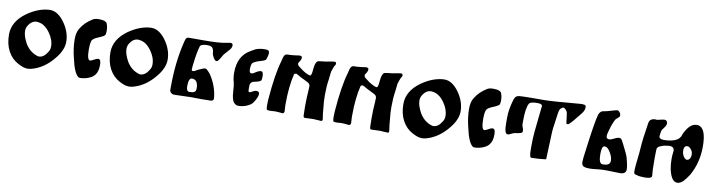

<svg xmlns="http://www.w3.org/2000/svg" viewBox="-23 -807 4571 1225"><g transform="rotate(10 2262.0 -194.5)"><path d="M0 -195Q0 -279 85 -340Q158 -391 229 -394Q229 -394 232 -394Q283 -394 327 -332Q368 -273 368 -211Q368 -158 322 -102Q260 -24 178 -3Q164 0 153 0Q127 0 91 -20Q49 -42 24.5 -87Q0 -132 0 -195ZM169 -304Q166 -305 161 -305Q128 -305 106 -268Q97 -253 97 -234Q97 -201 123 -154Q153 -105 204 -90Q206 -90 208 -89.5Q210 -89 212 -89Q244 -89 268 -130Q278 -144 278 -165Q278 -209 246 -253Q212 -300 169 -304Z M589 -140Q606 -140 606 -104Q606 -59 587 -37Q575 -21 548 -10.5Q521 0 495 0Q489 0 486 -1Q455 -20 434 -118Q418 -180 418 -239Q418 -280 434 -307Q461 -352 509 -381Q522 -390 550 -390Q592 -390 601 -373Q610 -353 610 -324Q610 -310 607 -300Q605 -291 566 -275Q527 -260 524 -243Q518 -224 518 -193Q518 -120 538 -120Q542 -120 556 -127Q577 -140 589 -140Z M657 -195Q657 -279 742 -340Q815 -391 886 -394Q886 -394 889 -394Q940 -394 984 -332Q1025 -273 1025 -211Q1025 -158 979 -102Q917 -24 835 -3Q821 0 810 0Q784 0 748 -20Q706 -42 681.5 -87Q657 -132 657 -195ZM826 -304Q823 -305 818 -305Q785 -305 763 -268Q754 -253 754 -234Q754 -201 780 -154Q810 -105 861 -90Q863 -90 865 -89.5Q867 -89 869 -89Q901 -89 925 -130Q935 -144 935 -165Q935 -209 903 -253Q869 -300 826 -304Z M1188 -185Q1188 -184 1187.5 -179Q1187 -174 1189 -171Q1191 -168 1196 -168Q1206 -168 1227 -182Q1262 -198 1270 -198H1273Q1283 -196 1305 -169Q1349 -104 1358 -30Q1359 -25 1359 -20Q1359 -13 1356.5 -9.5Q1354 -6 1352 -5Q1350 -4 1343 -2H1323Q1315 -2 1305 -1.5Q1295 -1 1283 -1Q1273 -1 1247 -1.5Q1221 -2 1212 -2Q1198 -2 1165.5 -0.5Q1133 1 1118 1H1099Q1090 0 1082.5 -7.5Q1075 -15 1075 -24V-42Q1075 -209 1110 -346Q1114 -362 1118.5 -367.5Q1123 -373 1136 -373H1225Q1336 -373 1376 -383Q1396 -387 1403 -387Q1417 -387 1417 -372Q1417 -366 1413 -356Q1409 -348 1392 -329.5Q1375 -311 1371 -306Q1368 -301 1359 -285.5Q1350 -270 1344 -263Q1339 -257 1334 -257H1332Q1323 -257 1312.5 -275Q1302 -293 1302 -304Q1300 -328 1291 -337.5Q1282 -347 1258 -347Q1215 -347 1211 -328Q1198 -282 1191 -216Q1188 -196 1188 -185ZM1199 -120Q1177 -120 1177 -67Q1177 -33 1197 -33Q1218 -33 1228.5 -39Q1239 -45 1239 -63Q1239 -120 1199 -120Z M1617 -114Q1637 -114 1637 -97Q1637 -76 1611 -37Q1600 -22 1573.5 -11Q1547 0 1522 0Q1514 0 1510 -1Q1488 -9 1480.5 -32.5Q1473 -56 1471.5 -91Q1470 -126 1465 -143Q1457 -170 1457 -205Q1457 -314 1537 -358Q1555 -369 1563 -373Q1571 -377 1587.5 -381Q1604 -385 1625 -385Q1642 -385 1648 -380.5Q1654 -376 1654 -363Q1654 -350 1644 -322Q1640 -314 1599 -303Q1559 -290 1556 -275Q1552 -261 1552 -245Q1552 -220 1563 -219Q1570 -217 1581 -223Q1609 -243 1625 -243Q1640 -243 1640 -210Q1640 -201 1638 -189Q1637 -183 1627.5 -178.5Q1618 -174 1603 -171Q1588 -168 1586 -167Q1579 -165 1573 -157.5Q1567 -150 1567 -141V-113Q1567 -108 1567.5 -105Q1568 -102 1570 -100Q1572 -98 1576 -98Q1582 -99 1595 -106.5Q1608 -114 1617 -114Z M1777 -377H1788Q1794 -377 1805 -378.5Q1816 -380 1820 -380Q1848 -384 1849 -384Q1866 -384 1866 -373Q1866 -359 1853 -342Q1849 -337 1849 -331Q1849 -320 1865 -310Q1904 -278 1935 -270H1936Q1940 -270 1942.5 -274Q1945 -278 1946.5 -284.5Q1948 -291 1948.5 -297.5Q1949 -304 1950 -311.5Q1951 -319 1951 -322Q1956 -365 1974 -369Q1982 -371 1998 -372.5Q2014 -374 2021 -375Q2029 -376 2047.5 -380Q2066 -384 2077 -384Q2087 -384 2087 -372Q2087 -366 2084 -363Q2080 -359 2073.5 -341.5Q2067 -324 2065 -317Q2065 -316 2059 -264Q2052 -221 2052 -164Q2052 -137 2053 -124Q2061 -28 2065 -11Q2068 3 2055 3Q2049 3 2031.5 1.5Q2014 0 2005 0Q1994 0 1978 1Q1962 2 1953 2Q1949 2 1947 1.5Q1945 1 1944 -1Q1943 -3 1942.5 -4.5Q1942 -6 1941.5 -9.5Q1941 -13 1941 -15Q1940 -35 1940 -71Q1940 -129 1944 -177Q1945 -188 1945 -204Q1944 -208 1942.5 -211.5Q1941 -215 1939.5 -217Q1938 -219 1934.5 -221.5Q1931 -224 1929 -225Q1927 -226 1922 -228.5Q1917 -231 1915 -232L1881 -249L1867 -257Q1865 -258 1860.5 -260.5Q1856 -263 1852 -265Q1848 -267 1846 -266Q1844 -264 1841.5 -264Q1839 -264 1838 -263.5Q1837 -263 1835 -259Q1815 -177 1815 -69V-51L1817 -16Q1816 -2 1802 -2Q1799 -2 1791 -4Q1773 -6 1760 -6Q1757 -6 1742.5 -5Q1728 -4 1721 -4Q1704 -4 1703 -9Q1700 -16 1700 -37Q1700 -41 1700.5 -52Q1701 -63 1701 -70Q1714 -239 1741 -328Q1742 -332 1744.5 -343Q1747 -354 1748.5 -357.5Q1750 -361 1753.5 -367Q1757 -373 1762.5 -375Q1768 -377 1777 -377Z M2208 -377H2219Q2225 -377 2236 -378.5Q2247 -380 2251 -380Q2279 -384 2280 -384Q2297 -384 2297 -373Q2297 -359 2284 -342Q2280 -337 2280 -331Q2280 -320 2296 -310Q2335 -278 2366 -270H2367Q2371 -270 2373.5 -274Q2376 -278 2377.5 -284.5Q2379 -291 2379.5 -297.5Q2380 -304 2381 -311.5Q2382 -319 2382 -322Q2387 -365 2405 -369Q2413 -371 2429 -372.5Q2445 -374 2452 -375Q2460 -376 2478.5 -380Q2497 -384 2508 -384Q2518 -384 2518 -372Q2518 -366 2515 -363Q2511 -359 2504.5 -341.5Q2498 -324 2496 -317Q2496 -316 2490 -264Q2483 -221 2483 -164Q2483 -137 2484 -124Q2492 -28 2496 -11Q2499 3 2486 3Q2480 3 2462.5 1.5Q2445 0 2436 0Q2425 0 2409 1Q2393 2 2384 2Q2380 2 2378 1.5Q2376 1 2375 -1Q2374 -3 2373.5 -4.5Q2373 -6 2372.5 -9.5Q2372 -13 2372 -15Q2371 -35 2371 -71Q2371 -129 2375 -177Q2376 -188 2376 -204Q2375 -208 2373.5 -211.5Q2372 -215 2370.5 -217Q2369 -219 2365.5 -221.5Q2362 -224 2360 -225Q2358 -226 2353 -228.5Q2348 -231 2346 -232L2312 -249L2298 -257Q2296 -258 2291.5 -260.5Q2287 -263 2283 -265Q2279 -267 2277 -266Q2275 -264 2272.5 -264Q2270 -264 2269 -263.5Q2268 -263 2266 -259Q2246 -177 2246 -69V-51L2248 -16Q2247 -2 2233 -2Q2230 -2 2222 -4Q2204 -6 2191 -6Q2188 -6 2173.5 -5Q2159 -4 2152 -4Q2135 -4 2134 -9Q2131 -16 2131 -37Q2131 -41 2131.5 -52Q2132 -63 2132 -70Q2145 -239 2172 -328Q2173 -332 2175.5 -343Q2178 -354 2179.5 -357.5Q2181 -361 2184.5 -367Q2188 -373 2193.5 -375Q2199 -377 2208 -377Z M2555 -195Q2555 -279 2640 -340Q2713 -391 2784 -394Q2784 -394 2787 -394Q2838 -394 2882 -332Q2923 -273 2923 -211Q2923 -158 2877 -102Q2815 -24 2733 -3Q2719 0 2708 0Q2682 0 2646 -20Q2604 -42 2579.5 -87Q2555 -132 2555 -195ZM2724 -304Q2721 -305 2716 -305Q2683 -305 2661 -268Q2652 -253 2652 -234Q2652 -201 2678 -154Q2708 -105 2759 -90Q2761 -90 2763 -89.5Q2765 -89 2767 -89Q2799 -89 2823 -130Q2833 -144 2833 -165Q2833 -209 2801 -253Q2767 -300 2724 -304Z M3144 -140Q3161 -140 3161 -104Q3161 -59 3142 -37Q3130 -21 3103 -10.5Q3076 0 3050 0Q3044 0 3041 -1Q3010 -20 2989 -118Q2973 -180 2973 -239Q2973 -280 2989 -307Q3016 -352 3064 -381Q3077 -390 3105 -390Q3147 -390 3156 -373Q3165 -353 3165 -324Q3165 -310 3162 -300Q3160 -291 3121 -275Q3082 -260 3079 -243Q3073 -224 3073 -193Q3073 -120 3093 -120Q3097 -120 3111 -127Q3132 -140 3144 -140Z M3243 -119Q3222 -119 3222 -187Q3222 -187 3222 -195Q3222 -195 3222 -226Q3222 -275 3240 -337Q3247 -361 3258 -367.5Q3269 -374 3301 -374Q3318 -375 3360 -375H3427Q3487 -375 3663 -391Q3667 -392 3673 -392Q3676 -392 3681 -391.5Q3686 -391 3688 -391Q3704 -391 3704 -376Q3704 -361 3698 -351Q3691 -336 3658 -298Q3643 -278 3631 -266Q3618 -252 3613 -250Q3603 -249 3603 -250Q3603 -252 3600 -257Q3599 -258 3596 -291Q3593 -322 3588 -330Q3575 -349 3563 -349Q3562 -349 3560 -348Q3547 -340 3543 -333Q3539 -326 3536 -304Q3534 -287 3523 -211Q3520 -187 3520 -174Q3520 -150 3517 -96.5Q3514 -43 3514 -21Q3514 -19 3514 -16Q3514 -13 3514 -11.5Q3514 -10 3513.5 -8Q3513 -6 3511.5 -5Q3510 -4 3507 -4Q3505 -3 3466 0Q3438 2 3421 2Q3417 2 3414.5 0Q3412 -2 3411 -4Q3410 -6 3409.5 -11Q3409 -16 3408 -18Q3406 -25 3406 -48V-76Q3406 -118 3409.5 -160Q3413 -202 3419.5 -256Q3426 -310 3428 -335Q3428 -349 3396 -349Q3353 -349 3344 -336Q3326 -306 3326 -222V-200Q3326 -191 3331 -179Q3336 -167 3336 -158Q3336 -153 3335 -150Q3334 -147 3330 -145Q3326 -143 3324 -142Q3322 -141 3315.5 -140Q3309 -139 3306 -138Q3285 -136 3272 -130Q3254 -119 3243 -119Z M4031 -31Q4031 0 3992 0Q3946 -2 3914 -2Q3914 -2 3886 -2Q3871 -2 3841 1.5Q3811 5 3797 5Q3770 5 3757.5 -1Q3745 -7 3744 -27Q3744 -50 3752 -104Q3776 -293 3791 -345Q3798 -359 3805 -364.5Q3812 -370 3828 -372Q3842 -374 3867.5 -382Q3893 -390 3906 -392Q3915 -392 3922.5 -382.5Q3930 -373 3930 -363Q3930 -357 3926.5 -352.5Q3923 -348 3916.5 -343Q3910 -338 3908 -336Q3906 -335 3898 -320Q3884 -290 3874 -250Q3868 -230 3868 -219Q3868 -200 3888 -200Q3893 -200 3903 -204Q3937 -221 3949 -221Q3952 -221 3958 -219Q3961 -218 3964.5 -213.5Q3968 -209 3970.5 -204Q3973 -199 3976.5 -192.5Q3980 -186 3981 -184Q4012 -123 4015 -112Q4031 -57 4031 -31ZM3894 -136Q3882 -151 3866 -151Q3848 -151 3848 -98Q3848 -38 3872 -36H3877Q3922 -36 3922 -68Q3922 -99 3894 -136Z M4213 -385Q4233 -385 4233 -363Q4233 -355 4229 -348Q4225 -341 4218.5 -332Q4212 -323 4210 -321Q4203 -312 4200 -277Q4200 -257 4231 -257Q4234 -257 4242 -257.5Q4250 -258 4254 -258Q4307 -263 4328 -286Q4338 -296 4340 -308Q4374 -388 4422 -388H4428Q4484 -382 4484 -258Q4484 -155 4437 -70Q4416 -37 4399 -20Q4380 -3 4363 -3Q4339 -3 4325 -29Q4301 -74 4301 -147Q4301 -170 4304 -191Q4304 -193 4304.5 -195Q4305 -197 4305 -198Q4305 -226 4274 -226Q4267 -226 4263 -225Q4239 -223 4221 -215Q4195 -207 4195 -188Q4194 -175 4194 -142V-122Q4194 -48 4198 -18Q4198 0 4152 0Q4119 0 4101 -6Q4088 -8 4084.5 -12Q4081 -16 4081 -27V-40Q4082 -62 4087.5 -110Q4093 -158 4094 -179Q4097 -235 4115 -347Q4120 -377 4158 -377Q4161 -377 4163 -376H4164Q4170 -376 4187.5 -380.5Q4205 -385 4213 -385ZM4403 -237Q4396 -244 4386 -244Q4368 -244 4365 -221V-211Q4365 -186 4382 -166Q4390 -158 4398 -158Q4407 -158 4413.5 -165.5Q4420 -173 4422 -184Q4422 -186 4422.5 -190Q4423 -194 4423 -196Q4423 -220 4403 -237Z"/></g></svg>

Font: Fedorovsk Unicode
Style: Medium
Weight: 500
Designer: Aleksandr Andreev and Nikita Simmons
Version: Version 3.2